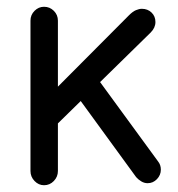

<svg xmlns="http://www.w3.org/2000/svg" viewBox="-20 -541 525 567"><path d="M110 6Q94 6 82 -6.5Q70 -19 70 -36V-480Q70 -497 82 -509Q94 -521 110 -521Q127 -521 139 -509Q151 -497 151 -480V-36Q151 -19 139 -6.5Q127 6 110 6ZM130 -264 361 -496Q372 -507 381.5 -511Q391 -515 399 -515Q416 -515 427.5 -504Q439 -493 439 -476Q439 -459 425 -445L130 -156ZM416 0Q406 0 397 -5.5Q388 -11 382 -18L197 -272L257 -324L447 -64Q455 -54 455 -40Q455 -24 443.5 -12Q432 0 416 0Z"/></svg>

Font: National Park
Style: Regular
Weight: 400
Designer: Andrea Herstowski, Ben Hoepner
Version: Version 1.009